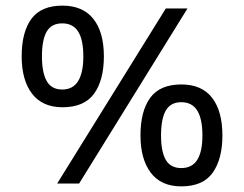

<svg xmlns="http://www.w3.org/2000/svg" viewBox="-20 -652 868 682"><path d="M569 -622H646L261 0H183ZM202 -271Q131 -271 94 -319Q57 -367 57 -452Q57 -538 91.5 -585Q126 -632 202 -632Q274 -632 311.5 -585Q349 -538 349 -452Q349 -367 314 -319Q279 -271 202 -271ZM201 -334Q239 -334 257.5 -364Q276 -394 276 -452Q276 -511 257.5 -540Q239 -569 201 -569Q163 -569 146 -540Q129 -511 129 -452Q129 -394 146 -364Q163 -334 201 -334ZM624 10Q552 10 515.5 -38.5Q479 -87 479 -171Q479 -257 513.5 -304.5Q548 -352 624 -352Q697 -352 733.5 -304.5Q770 -257 770 -171Q770 -87 735.5 -38.5Q701 10 624 10ZM624 -55Q662 -55 680.5 -84Q699 -113 699 -171Q699 -230 680.5 -259.5Q662 -289 624 -289Q586 -289 569 -259.5Q552 -230 552 -171Q552 -113 569 -84Q586 -55 624 -55Z"/></svg>

Font: lgurmukhi25
Style: Book
Weight: 400
Designer: Jelle Bosma - Monotype Design Team
Foundry: Monotype Imaging Inc.
Version: Version 2.003